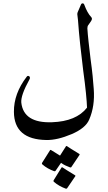

<svg xmlns="http://www.w3.org/2000/svg" viewBox="-20 -771 643 1145"><path d="M463 -744Q466 -751 473 -751Q480 -751 483 -742Q501 -693 524 -669Q533 -660 523 -645Q518 -638 514 -632Q510 -626 507 -622Q501 -615 501 -602Q503 -569 508 -523.5Q513 -478 520 -420Q528 -362 532.5 -317.5Q537 -273 539 -241Q547 -139 512 -58Q491 -7 407 29Q322 65 257 64Q64 61 63 -104Q62 -213 139 -313Q144 -320 150 -318Q157 -316 158 -311Q160 -304 156 -298Q103 -202 107 -159Q121 -36 290 -42Q435 -47 499 -129Q498 -161 492.5 -216.5Q487 -272 476 -352Q466 -432 458 -507Q450 -582 445 -652L441 -686Q441 -694 444 -700ZM311 248Q309 251 303 250Q284 243 266 233Q248 223 232 209Q228 205 231 200L279 124Q281 121 288 126Q291 128 303.5 135.5Q316 143 338 157L373 102Q376 97 383 103Q387 106 404.5 117Q422 128 453 147Q457 150 454 153L405 226Q403 229 398 227Q397 227 397 227Q383 222 369.5 215.5Q356 209 344 200ZM380 352Q378 355 372 354Q353 347 335 337Q317 327 301 313Q297 309 300 304L347 228Q350 224 357 230Q361 233 378.5 244Q396 255 427 274Q432 277 429 280Z"/></svg>

Font: Amiri
Style: Regular
Weight: 400
Designer: Khaled Hosny
Version: Version 0.114